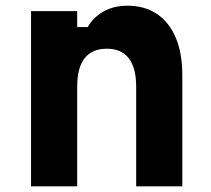

<svg xmlns="http://www.w3.org/2000/svg" viewBox="-20 -654 740 674"><path d="M89 0V-615H251V-559H288Q308 -594 344 -614Q380 -634 427 -634Q488 -634 531 -605Q574 -576 597 -521.5Q620 -467 620 -390V0H458V-350Q458 -416 432 -449.5Q406 -483 355 -483Q303 -483 277 -449.5Q251 -416 251 -350V0Z"/></svg>

Font: Martian Mono
Style: Bold
Weight: 700
Designer: Roman Shamin
Foundry: Evil Martians
Version: Version 1.000